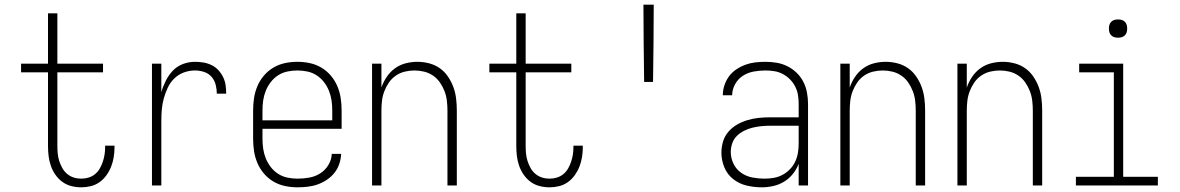

<svg xmlns="http://www.w3.org/2000/svg" viewBox="-20 -792 5040 820"><path d="M327 8Q305 8 284 2.5Q263 -3 246 -15.5Q229 -28 216.5 -46Q204 -64 197 -84.5Q190 -105 187.5 -126Q185 -147 185 -169V-483H70V-520H185V-735H225V-520H420V-483H225V-169Q225 -153 226.5 -136.5Q228 -120 233 -104.5Q238 -89 246 -74.5Q254 -60 266.5 -49.5Q279 -39 294.5 -34Q310 -29 327 -29Q343 -29 358 -33.5Q373 -38 385.5 -48Q398 -58 406 -72Q414 -86 419 -101Q424 -116 426.5 -131.5Q429 -147 429 -163V-170H469V-161Q469 -141 465.5 -120Q462 -99 454.5 -80Q447 -61 434.5 -43.5Q422 -26 405 -14Q388 -2 368 3Q348 8 327 8Z M629 0V-520H669V-398Q676 -423 688 -447Q700 -471 718 -490Q736 -509 761 -518.5Q786 -528 813 -528Q831 -528 849 -525Q867 -522 883.5 -514Q900 -506 912.5 -492.5Q925 -479 933 -462.5Q941 -446 943.5 -428Q946 -410 946 -392H906Q906 -411 901 -430.5Q896 -450 883 -464.5Q870 -479 851 -485Q832 -491 813 -491Q788 -491 765 -482.5Q742 -474 724.5 -457Q707 -440 696.5 -417.5Q686 -395 679.5 -371.5Q673 -348 671 -324Q669 -300 669 -276V0Z M1250 8Q1224 8 1197.5 2.5Q1171 -3 1148 -16.5Q1125 -30 1107.5 -50.5Q1090 -71 1079.5 -95.5Q1069 -120 1065 -146.5Q1061 -173 1061 -200V-320Q1061 -347 1065 -373.5Q1069 -400 1079.5 -424.5Q1090 -449 1107.5 -469.5Q1125 -490 1148 -503.5Q1171 -517 1197 -522.5Q1223 -528 1250 -528Q1277 -528 1303 -522.5Q1329 -517 1352 -503.5Q1375 -490 1392.5 -469.5Q1410 -449 1420.5 -424.5Q1431 -400 1435 -373.5Q1439 -347 1439 -320V-242H1101V-200Q1101 -178 1104 -157Q1107 -136 1115 -116Q1123 -96 1136.5 -78.5Q1150 -61 1168 -49.5Q1186 -38 1207.5 -33.5Q1229 -29 1250 -29Q1276 -29 1301 -33.5Q1326 -38 1347.5 -51.5Q1369 -65 1382.5 -87.5Q1396 -110 1397 -135H1437Q1436 -113 1429 -92Q1422 -71 1408.5 -54Q1395 -37 1376.5 -24.5Q1358 -12 1337 -4.5Q1316 3 1294 5.5Q1272 8 1250 8ZM1101 -278H1399V-320Q1399 -342 1396 -363Q1393 -384 1385 -404Q1377 -424 1363.5 -441.5Q1350 -459 1332 -470.5Q1314 -482 1293 -486.5Q1272 -491 1250 -491Q1228 -491 1207 -486.5Q1186 -482 1168 -470.5Q1150 -459 1136.5 -441.5Q1123 -424 1115 -404Q1107 -384 1104 -363Q1101 -342 1101 -320Z M1569 0V-520H1609V-418Q1617 -442 1631.5 -463.5Q1646 -485 1666.5 -500Q1687 -515 1712 -521.5Q1737 -528 1763 -528Q1788 -528 1813 -521.5Q1838 -515 1858.5 -500.5Q1879 -486 1893.5 -464.5Q1908 -443 1916.5 -419.5Q1925 -396 1928 -370.5Q1931 -345 1931 -320V0H1891V-320Q1891 -341 1888.5 -362Q1886 -383 1878.5 -402.5Q1871 -422 1859 -439.5Q1847 -457 1829.5 -469Q1812 -481 1791.5 -486Q1771 -491 1750 -491Q1729 -491 1708.5 -486Q1688 -481 1670.5 -469Q1653 -457 1641 -439.5Q1629 -422 1621.5 -402.5Q1614 -383 1611.5 -362Q1609 -341 1609 -320V0Z M2327 8Q2305 8 2284 2.5Q2263 -3 2246 -15.5Q2229 -28 2216.5 -46Q2204 -64 2197 -84.5Q2190 -105 2187.5 -126Q2185 -147 2185 -169V-483H2070V-520H2185V-735H2225V-520H2420V-483H2225V-169Q2225 -153 2226.5 -136.5Q2228 -120 2233 -104.5Q2238 -89 2246 -74.5Q2254 -60 2266.5 -49.5Q2279 -39 2294.5 -34Q2310 -29 2327 -29Q2343 -29 2358 -33.5Q2373 -38 2385.5 -48Q2398 -58 2406 -72Q2414 -86 2419 -101Q2424 -116 2426.5 -131.5Q2429 -147 2429 -163V-170H2469V-161Q2469 -141 2465.5 -120Q2462 -99 2454.5 -80Q2447 -61 2434.5 -43.5Q2422 -26 2405 -14Q2388 -2 2368 3Q2348 8 2327 8Z M2731 -442Q2730 -524 2729 -606.5Q2728 -689 2728 -772H2772Q2772 -689 2771 -606.5Q2770 -524 2769 -442Z M3233 8Q3201 8 3169 0.5Q3137 -7 3111.5 -27Q3086 -47 3073.5 -77.5Q3061 -108 3061 -140Q3061 -164 3068 -187.5Q3075 -211 3091 -229.5Q3107 -248 3128 -260Q3149 -272 3172.5 -279Q3196 -286 3220 -288.5Q3244 -291 3268 -291H3391V-348Q3391 -367 3388 -386Q3385 -405 3376 -422.5Q3367 -440 3353.5 -453.5Q3340 -467 3323 -476Q3306 -485 3287 -488Q3268 -491 3249 -491Q3224 -491 3199 -486.5Q3174 -482 3153 -468.5Q3132 -455 3119.5 -432.5Q3107 -410 3107 -385H3067Q3067 -407 3074 -428Q3081 -449 3093.5 -466Q3106 -483 3124.5 -495.5Q3143 -508 3163.5 -515.5Q3184 -523 3205.5 -525.5Q3227 -528 3249 -528Q3273 -528 3297 -524Q3321 -520 3343 -509Q3365 -498 3382.5 -481Q3400 -464 3411 -442.5Q3422 -421 3426.5 -396.5Q3431 -372 3431 -348V0H3391V-92Q3382 -69 3366 -49Q3350 -29 3328.5 -16Q3307 -3 3282.5 2.5Q3258 8 3233 8ZM3245 -29Q3265 -29 3285 -32.5Q3305 -36 3322.5 -45.5Q3340 -55 3354 -69.5Q3368 -84 3376.5 -102.5Q3385 -121 3388 -140.5Q3391 -160 3391 -180V-255H3268Q3249 -255 3230 -253Q3211 -251 3193 -246.5Q3175 -242 3158 -233.5Q3141 -225 3127.5 -212Q3114 -199 3107.5 -180.5Q3101 -162 3101 -143Q3101 -117 3112.5 -93Q3124 -69 3145.5 -54Q3167 -39 3193 -34Q3219 -29 3245 -29Z M3569 0V-520H3609V-418Q3617 -442 3631.5 -463.5Q3646 -485 3666.5 -500Q3687 -515 3712 -521.5Q3737 -528 3763 -528Q3788 -528 3813 -521.5Q3838 -515 3858.5 -500.5Q3879 -486 3893.5 -464.5Q3908 -443 3916.5 -419.5Q3925 -396 3928 -370.5Q3931 -345 3931 -320V0H3891V-320Q3891 -341 3888.5 -362Q3886 -383 3878.5 -402.5Q3871 -422 3859 -439.5Q3847 -457 3829.5 -469Q3812 -481 3791.5 -486Q3771 -491 3750 -491Q3729 -491 3708.5 -486Q3688 -481 3670.5 -469Q3653 -457 3641 -439.5Q3629 -422 3621.5 -402.5Q3614 -383 3611.5 -362Q3609 -341 3609 -320V0Z M4069 0V-520H4109V-418Q4117 -442 4131.5 -463.5Q4146 -485 4166.5 -500Q4187 -515 4212 -521.5Q4237 -528 4263 -528Q4288 -528 4313 -521.5Q4338 -515 4358.5 -500.5Q4379 -486 4393.5 -464.5Q4408 -443 4416.5 -419.5Q4425 -396 4428 -370.5Q4431 -345 4431 -320V0H4391V-320Q4391 -341 4388.5 -362Q4386 -383 4378.5 -402.5Q4371 -422 4359 -439.5Q4347 -457 4329.5 -469Q4312 -481 4291.5 -486Q4271 -491 4250 -491Q4229 -491 4208.5 -486Q4188 -481 4170.5 -469Q4153 -457 4141 -439.5Q4129 -422 4121.5 -402.5Q4114 -383 4111.5 -362Q4109 -341 4109 -320V0Z M4575 0V-37H4737V-483H4589V-520H4777V-37H4925V0ZM4755 -631Q4747 -631 4739.5 -633Q4732 -635 4726 -641Q4720 -647 4718 -654.5Q4716 -662 4716 -670Q4716 -678 4718 -685.5Q4720 -693 4726 -699Q4732 -705 4739.5 -707Q4747 -709 4755 -709Q4763 -709 4770.5 -707Q4778 -705 4784 -699Q4790 -693 4792 -685.5Q4794 -678 4794 -670Q4794 -662 4792 -654.5Q4790 -647 4784 -641Q4778 -635 4770.5 -633Q4763 -631 4755 -631Z"/></svg>

Font: Iosevka Extralight
Style: Regular
Weight: 200
Monospace: yes
Designer: Belleve Invis
Foundry: Belleve Invis
Version: Version 32.0.1; ttfautohint (v1.8.4)